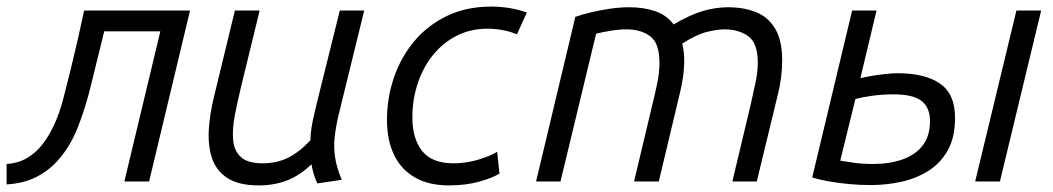

<svg xmlns="http://www.w3.org/2000/svg" viewBox="-47 -550 3192 582"><path d="M-27 9V-53Q8 -55 35 -71Q62 -87 82 -113Q122 -164 144.5 -249.5Q167 -335 190 -436L208 -518H529L405 0H330L439 -455H269L264 -435Q246 -363 229 -292.5Q212 -222 188 -162Q164 -102 125 -60Q97 -30 60 -12Q23 6 -27 9Z M738 12Q676 12 642 -10.5Q608 -33 595.5 -71Q583 -109 586 -157.5Q589 -206 602 -258L665 -518H740L683 -284Q673 -242 665 -201.5Q657 -161 659.5 -127.5Q662 -94 682.5 -74.5Q703 -55 749 -55Q794 -55 828.5 -73Q863 -91 894 -125Q894 -143 897.5 -164.5Q901 -186 906.5 -208Q912 -230 916 -248L983 -518H1057L979 -200Q971 -166 967.5 -134.5Q964 -103 969 -71.5Q974 -40 989 -5L915 6Q909 -6 904.5 -21Q900 -36 897 -52Q863 -19 824 -3.5Q785 12 738 12Z M1314 12Q1252 12 1210 -12.5Q1168 -37 1147 -81.5Q1126 -126 1126 -186Q1126 -254 1147.5 -316Q1169 -378 1209.5 -426Q1250 -474 1308.5 -502Q1367 -530 1442 -530Q1471 -530 1498 -525.5Q1525 -521 1550 -512L1520 -446Q1498 -455 1475.5 -459Q1453 -463 1431 -463Q1379 -463 1337 -441.5Q1295 -420 1265 -382.5Q1235 -345 1219 -296.5Q1203 -248 1203 -194Q1203 -130 1232.5 -92.5Q1262 -55 1328 -55Q1369 -55 1407.5 -67.5Q1446 -80 1460 -90L1467 -24Q1447 -11 1406 0.5Q1365 12 1314 12Z M1578 0 1697 -499Q1717 -506 1744 -512.5Q1771 -519 1801.5 -523.5Q1832 -528 1861 -528Q1903 -528 1938 -516.5Q1973 -505 1995 -476Q2044 -505 2083 -516.5Q2122 -528 2160 -528Q2207 -528 2244 -513.5Q2281 -499 2302.5 -463.5Q2324 -428 2324 -366Q2324 -341 2320.5 -314Q2317 -287 2310 -260L2247 0H2173L2229 -235Q2236 -267 2243 -299Q2250 -331 2250 -360Q2250 -419 2221.5 -440Q2193 -461 2149 -461Q2128 -461 2096.5 -453.5Q2065 -446 2021 -418Q2024 -406 2025.5 -393Q2027 -380 2027 -366Q2027 -341 2023 -314Q2019 -287 2012 -260L1950 0H1875L1931 -235Q1939 -267 1945.5 -299Q1952 -331 1952 -360Q1952 -419 1924 -440Q1896 -461 1852 -461Q1830 -461 1805.5 -457Q1781 -453 1760 -448L1652 0Z M2593 11Q2559 11 2527 8Q2495 5 2466.5 0Q2438 -5 2415 -12L2536 -518H2610L2561 -313Q2573 -316 2593 -319.5Q2613 -323 2635.5 -325.5Q2658 -328 2674 -328Q2757 -328 2802.5 -296.5Q2848 -265 2848 -193Q2848 -133 2825.5 -93.5Q2803 -54 2765.5 -31Q2728 -8 2683 1.5Q2638 11 2593 11ZM2601 -53Q2649 -53 2688 -66.5Q2727 -80 2749.5 -108.5Q2772 -137 2772 -183Q2772 -224 2746.5 -244Q2721 -264 2661 -264Q2627 -264 2595.5 -259.5Q2564 -255 2546 -250L2500 -63Q2514 -61 2538.5 -57Q2563 -53 2601 -53ZM2909 0 3034 -518H3109L2984 0Z"/></svg>

Font: Ubuntu Sans
Style: Italic
Weight: 400
Italic angle: -13.5°
Designer: Dalton Maag Ltd
Foundry: Dalton Maag Ltd
Version: Version 1.006